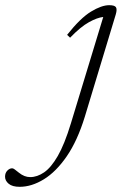

<svg xmlns="http://www.w3.org/2000/svg" viewBox="-232 -456 483 741"><path d="M95.5 -6Q67 87 25.8 147Q-15.5 207 -62.8 236Q-110 265 -156 265Q-184.5 265 -198.5 253.2Q-212.5 241.5 -212.5 226Q-212.5 211.5 -203.8 202.5Q-195 193.5 -185 193.5Q-181 193.5 -175 198Q-169 202.5 -159 210.5Q-138 227.5 -115.5 227.5Q-88.5 227.5 -61.8 209.2Q-35 191 -9 146Q17 101 41.5 20.5L166.5 -390.5Q143 -388 111 -370.2Q79 -352.5 38.5 -310.5L27 -321.5Q78.5 -386.5 119.2 -411.2Q160 -436 189.5 -436Q210.5 -436 215.5 -428Q220.5 -420 215 -401Z"/></svg>

Font: Newsreader 16pt Light
Style: Italic
Weight: 300
Italic angle: -17°
Designer: Hugues Gentile
Foundry: Production Type
Version: Version 1.003; ttfautohint (v1.8.3)